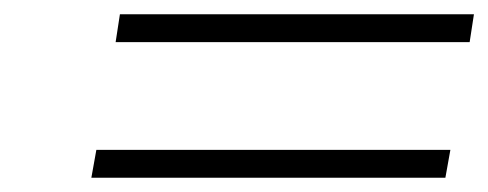

<svg xmlns="http://www.w3.org/2000/svg" viewBox="-20 -510 684 269"><path d="M644 -490 638 -451H142L148 -490ZM611 -300 604 -261H108L115 -300Z"/></svg>

Font: Fz Poppins ExtLt
Style: Italic
Weight: 200
Italic angle: -10°
Designer: Ninad Kale (Devanagari), Jonny Pinhorn (Latin)
Foundry: Indian Type Foundry
Version: Vit hóa bi Vntype.Com & FontZin.Com